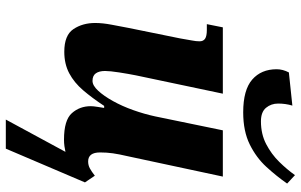

<svg xmlns="http://www.w3.org/2000/svg" viewBox="-207 -617 1034 660"><g transform="rotate(90 310.0 -287.0)"><path d="M366 -606Q289 -606 253.5 -637Q218 -668 218 -721Q218 -742 229 -763L343 -775Q336 -752 336 -726Q336 -702 350.5 -684.5Q365 -667 397 -667Q441 -667 475.5 -685Q510 -703 536.5 -730Q563 -757 582 -784L611 -757Q586 -721 554 -686Q522 -651 476.5 -628.5Q431 -606 366 -606ZM502 5Q493 7 482.5 8.5Q472 10 460 10Q393 10 369 -17Q345 -44 345 -82Q345 -91 347.5 -106Q350 -121 351 -128H344Q317 -87 290.5 -56Q264 -25 232 -8Q200 9 158 9Q101 9 80 -22.5Q59 -54 59 -97Q59 -123 65 -154Q71 -185 76 -212L112 -389Q116 -414 119 -429Q122 -444 122 -456Q122 -469 113 -475Q104 -481 83 -481H63L74 -536H302L239 -237Q234 -212 229 -180Q224 -148 224 -131Q224 -111 232 -99.5Q240 -88 258 -88Q274 -88 292 -107.5Q310 -127 327.5 -158.5Q345 -190 358.5 -228Q372 -266 380 -303L428 -536H587L517 -209Q510 -179 507 -158Q504 -137 504 -114Q504 -73 535 -73Q548 -73 559 -79Q570 -85 584 -96L607 -62L491 210H391Z"/></g></svg>

Font: Noto Serif Condensed ExtraBold
Style: Italic
Weight: 800
Width: 3
Italic angle: -12°
Designer: Monotype Design Team
Foundry: Monotype Imaging Inc.
Version: Version 2.014; ttfautohint (v1.8.4.7-5d5b)